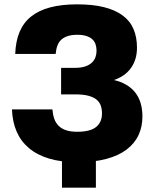

<svg xmlns="http://www.w3.org/2000/svg" viewBox="-20 -733 708 883"><path d="M335 13Q262 13 206.5 -3.5Q151 -20 113.5 -51.5Q76 -83 56.5 -128Q37 -173 35 -230H221Q223 -206 229.5 -187Q236 -168 249.5 -154.5Q263 -141 284 -134Q305 -127 335 -127Q395 -127 422 -149Q449 -171 449 -211Q449 -231 443.5 -247Q438 -263 424.5 -274.5Q411 -286 387 -292.5Q363 -299 325 -299H261V-421H325Q353 -421 372 -427.5Q391 -434 402.5 -445Q414 -456 419 -470Q424 -484 424 -499Q424 -514 420 -527.5Q416 -541 406 -551Q396 -561 378.5 -567Q361 -573 335 -573Q311 -573 293 -567.5Q275 -562 263 -551.5Q251 -541 244.5 -524.5Q238 -508 236 -485H50Q52 -543 70 -586Q88 -629 123 -657Q158 -685 210.5 -699Q263 -713 335 -713Q407 -713 458.5 -700Q510 -687 544 -662Q578 -637 594 -599.5Q610 -562 610 -514Q610 -459 582.5 -420.5Q555 -382 504 -365Q568 -350 601.5 -308Q635 -266 635 -197Q635 -150 617 -111.5Q599 -73 562 -45Q525 -17 468.5 -2Q412 13 335 13ZM421 -15V130H265V-15Z"/></svg>

Font: Golos Text VF
Style: Regular
Weight: 400
Designer: A.Korolkova, Vitaly Kuzmin
Foundry: ParaType Ltd
Version: Version 2.003